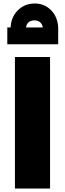

<svg xmlns="http://www.w3.org/2000/svg" viewBox="-20 -1085 375 1105"><path d="M178.2 -1064.9Q233.4 -1065.9 272.5 -1027.6Q311.5 -989.3 314.9 -926.8V-830.1H22V-926.8H41Q43.9 -986.8 82.5 -1025.4Q121.1 -1064 178.2 -1064.9ZM129.9 -926.8H226.1Q224.1 -945.8 210.9 -956.8Q197.8 -967.8 178.2 -967.8Q157.7 -967.8 144.8 -957Q131.8 -946.3 129.9 -926.8ZM65.9 0V-756.8H268.1V0Z"/></svg>

Font: Montserrat-Arabic ExtraBold
Style: Regular
Weight: 800
Designer: Mohamed Gaber
Foundry: Kief Type Foundry
Version: Version 5.008;PS 005.008;hotconv 1.0.88;makeotf.lib2.5.64775